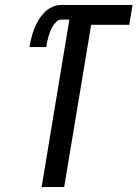

<svg xmlns="http://www.w3.org/2000/svg" viewBox="-20 -755 555 775"><path d="M148 0 260 -676H228Q217 -676 208 -667.5Q199 -659 193 -649.5Q187 -640 183 -629.5Q179 -619 176 -608Q173 -597 170.5 -586.5Q168 -576 167 -565H99Q102 -583 106.5 -601.5Q111 -620 118 -638Q125 -656 135 -673Q145 -690 159 -704.5Q173 -719 191 -727Q209 -735 228 -735H515L502 -655H348L239 0Z"/></svg>

Font: Iosevka SS04 Medium Oblique
Style: Regular
Weight: 500
Italic angle: -9°
Monospace: yes
Designer: Belleve Invis
Foundry: Belleve Invis
Version: Version 19.0.0; ttfautohint (v1.8.4)